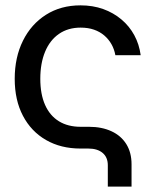

<svg xmlns="http://www.w3.org/2000/svg" viewBox="-20 -547 568 707"><path d="M377 140.1V61.5Q377 32.2 357.9 16.1Q338.9 0 305.2 0H276.4Q204.1 0 149.4 -31.5Q94.7 -63 64.5 -120.6Q34.2 -178.2 34.2 -256.8Q34.2 -335.9 64.5 -397Q94.7 -458 149.4 -492.7Q204.1 -527.3 276.4 -527.3Q321.8 -527.3 359.9 -513.7Q397.9 -500 427.2 -475.3Q456.5 -450.7 474.6 -417.2Q492.7 -383.8 498 -343.8H404.8Q400.9 -365.7 390.4 -384.3Q379.9 -402.8 363.8 -416.5Q347.7 -430.2 326.2 -437.7Q304.7 -445.3 276.9 -445.3Q230.5 -445.3 197 -422.1Q163.6 -398.9 146 -356.4Q128.4 -314 128.4 -256.8Q128.4 -200.2 146 -160.6Q163.6 -121.1 196.8 -100.6Q230 -80.1 276.9 -80.1H307.6Q355 -80.1 390.4 -63.7Q425.8 -47.4 445.1 -16.4Q464.4 14.6 464.4 58.1V140.1Z"/></svg>

Font: Inter Cardless Display
Style: Regular
Weight: 400
Designer: Rasmus Andersson
Foundry: rsms
Version: Version 4.001;git-9221beed3